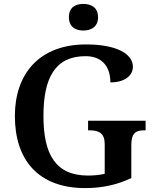

<svg xmlns="http://www.w3.org/2000/svg" viewBox="-20 -951 788 981"><path d="M406 -795C447 -795 481 -815 481 -863C481 -912 447 -931 406 -931C364 -931 332 -912 332 -863C332 -815 364 -795 406 -795ZM415 10C504 10 577 -7 651 -41V-211C651 -270 674 -285 714 -285H724V-334H430V-285H440C485 -285 515 -270 515 -215V-63C490 -57 460 -54 430 -54C264 -54 202 -162 202 -358C202 -554 262 -664 417 -664C507 -664 544 -604 544 -530C616 -530 659 -564 659 -610C659 -674 579 -724 420 -724C181 -724 56 -574 56 -358C56 -137 173 10 415 10Z"/></svg>

Font: Noto Serif Semi
Style: Regular
Weight: 600
Designer: Monotype Design Team
Foundry: Monotype Imaging Inc.
Version: Version 1.002